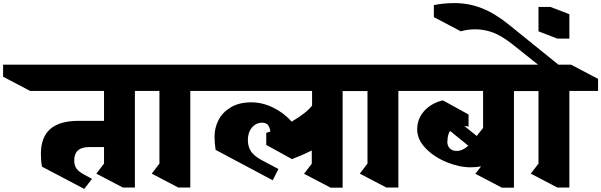

<svg xmlns="http://www.w3.org/2000/svg" viewBox="-185 -1205 3895 1244"><path d="M689 -616V10H611L439 -80L489 -145V-252H392Q296 -252 296 -166Q296 -134 310 -113.5Q324 -93 358 -75L411 -46L361 19L87 -125Q80 -160 80 -209Q80 -315 140 -368.5Q200 -422 324 -422H489V-616H10L-165 -708V-786H700L875 -694V-616Z M1048 -616V10H970L798 -80L848 -145V-616H830L655 -708V-786H1059L1234 -694V-616Z M2035 -615V11H1957L1785 -79L1835 -144V-230Q1784 -204 1707 -174L1540 -266V-344L1567 -353Q1562 -384 1549.5 -397Q1537 -410 1514 -410Q1474 -410 1447.5 -378.5Q1421 -347 1421 -298Q1421 -252 1443.5 -221Q1466 -190 1517 -164L1619 -110L1582 -37L1212 -234Q1205 -279 1205 -321Q1205 -376 1230.5 -426.5Q1256 -477 1310 -509.5Q1364 -542 1444 -542Q1514 -542 1583.5 -508.5Q1653 -475 1705 -417Q1799 -472 1837 -521V-616H1119L944 -708V-786H2048L2223 -694L2221 -615Z M2396 -616V10H2318L2146 -80L2196 -145V-616H2178L2003 -708V-786H2407L2582 -694V-616Z M3331 -615H3145V11H3067L2895 -79L2932 -127Q2902 -121 2865 -121Q2790 -121 2708.5 -154.5Q2627 -188 2572.5 -244.5Q2518 -301 2518 -367Q2518 -435 2563 -485.5Q2608 -536 2684 -555L2851 -463V-385Q2841 -387 2823 -389L2904 -324L2921 -346L2945 -376V-616H2468L2292 -708V-786H3156L3331 -693ZM2774 -227Q2812 -227 2849 -261L2731 -357Q2714 -331 2714 -288H2713Q2713 -260 2729.5 -243.5Q2746 -227 2774 -227Z M3504 -616V10H3426L3254 -80L3304 -145V-616H3286L3111 -708V-786H3301L3138 -916Q3066 -973 3009.5 -994Q2953 -1015 2895 -1015Q2843 -1015 2801 -1002L2626 -1094V-1172Q2691 -1185 2759 -1185Q2854 -1185 2939 -1151Q3024 -1117 3115 -1043L3433 -786H3515L3690 -694V-616Z M3504 -955H3426L3304 -1002V-1160H3382L3504 -1113Z"/></svg>

Font: Inknut Antiqua Black
Style: Regular
Weight: 900
Designer: Claus Eggers Sørensen
Foundry: Claus Eggers Sørensen
Version: Version 1.003; ttfautohint (v1.8.2) -l 8 -r 50 -G 200 -x 14 